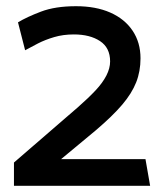

<svg xmlns="http://www.w3.org/2000/svg" viewBox="-20 -599 524 619"><path d="M225 -579Q158 -579 112 -561.5Q66 -544 38 -527L61 -437Q79 -447 102.5 -459Q126 -471 155 -479.5Q184 -488 218 -488Q270 -488 302.5 -466.5Q335 -445 335 -401Q335 -379 323 -355.5Q311 -332 288 -307.5Q265 -283 232 -254L25 -75V0H464L449 -86H177L289 -179Q343 -225 374 -261.5Q405 -298 419 -333.5Q433 -369 433 -411Q433 -462 407.5 -500Q382 -538 335.5 -558.5Q289 -579 225 -579Z"/></svg>

Font: Catamaran Thin SemiBold
Style: Regular
Weight: 600
Version: Version 2.000